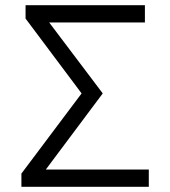

<svg xmlns="http://www.w3.org/2000/svg" viewBox="-20 -720 656 740"><path d="M62.5 0V-51L294.5 -360L78.5 -648.5V-700H538.5V-633.5H169.5L376 -360L156.5 -66.5H553.5V0Z"/></svg>

Font: Overpass Mono Light Light
Style: Regular
Weight: 300
Monospace: yes
Version: Version 4.000